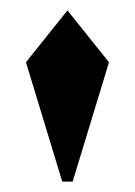

<svg xmlns="http://www.w3.org/2000/svg" viewBox="-20 -830 260 370"><path d="M100 -480 30 -710 110 -810 190 -710 120 -480Z"/></svg>

Font: Rowdies
Style: Regular
Weight: 400
Designer: Jaikishan Patel
Version: Version 1.000; ttfautohint (v1.8.3)